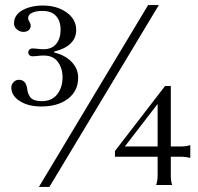

<svg xmlns="http://www.w3.org/2000/svg" viewBox="-20 -741 792 769"><path d="M135.7 7.8 573.2 -720.7H616.2L177.7 7.8ZM25.4 -390.6Q25.4 -402.3 34.2 -411.9Q43 -421.4 55.7 -421.4Q84.5 -421.4 88.9 -384.8Q91.8 -360.8 104.2 -348.4Q116.7 -335.9 147 -335.9Q188 -335.9 209.2 -363.3Q230.5 -390.6 230.5 -431.6Q230.5 -467.3 211.9 -492.9Q193.4 -518.6 155.3 -518.6Q143.6 -518.6 131.8 -517.1Q119.1 -515.6 108.4 -515.6Q103 -515.6 98.1 -519.8Q93.3 -523.9 93.3 -531.2Q93.3 -538.6 98.1 -542.7Q103 -546.9 108.4 -546.9Q119.6 -546.9 131.3 -545.4Q144 -543.9 155.3 -543.9Q187.5 -543.9 205.1 -565.2Q222.7 -586.4 222.7 -622.1Q222.7 -657.2 204.3 -677.2Q186 -697.3 148.9 -697.3Q125 -697.3 108.9 -689.9Q92.8 -682.6 92.8 -668.9Q92.8 -661.1 97.2 -655.3Q103 -646 103 -638.2Q103 -627.9 95.5 -620.6Q87.9 -613.3 73.7 -613.3Q59.6 -613.3 47.9 -623Q36.1 -632.8 36.1 -647Q36.1 -681.2 69.8 -700Q103.5 -718.8 151.4 -718.8Q208.5 -718.8 246.8 -691.2Q285.2 -663.6 285.2 -621.1Q285.2 -556.6 196.8 -534.2V-530.8Q240.2 -520.5 266.6 -493.4Q293 -466.3 293 -429.7Q293 -377 252.7 -345.7Q212.4 -314.5 145 -314.5Q93.8 -314.5 59.6 -335.9Q25.4 -357.4 25.4 -390.6ZM440.4 -113.3V-136.2L641.1 -396.5H664.1V-154.3H702.6Q724.6 -154.3 742.2 -159.7V-108.4Q723.6 -113.3 702.6 -113.3H664.1V-38.1Q664.1 -17.1 669.4 0H605.5Q611.3 -18.6 611.3 -38.1V-113.3ZM480 -154.3H611.3V-324.7Z"/></svg>

Font: Theano Old Style
Style: Regular
Weight: 400
Designer: Alexey Kryukov
Version: Version 2.00